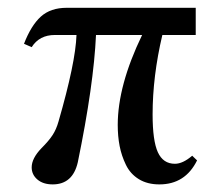

<svg xmlns="http://www.w3.org/2000/svg" viewBox="-20 -469 576 500"><path d="M117.2 11.2Q92.3 11.2 77.4 -1.5Q62.5 -14.2 62.5 -33.2Q62.5 -56.6 87.9 -83Q107.4 -102.5 116.9 -117.2Q126.5 -131.8 132.3 -152.3Q176.8 -306.2 179.2 -377.9H123Q82.5 -377.9 62.5 -346.2L42.5 -355Q61 -402.8 86.4 -425.8Q111.8 -448.7 153.8 -448.7H489.7V-377.9H402.8Q377.4 -270.5 377.4 -170.9Q377.4 -102.5 391.1 -72.5Q404.8 -42.5 435.5 -42.5Q456.1 -42.5 480.5 -63.5L493.2 -51.3Q462.4 11.2 395 11.2Q363.8 11.2 341.6 -2.4Q319.3 -16.1 307.9 -39.8Q296.4 -63.5 291.5 -88.9Q286.6 -114.3 286.6 -143.6Q286.6 -246.6 350.1 -377.9H230Q224.1 -248 182.6 -46.4Q169.4 11.2 117.2 11.2Z"/></svg>

Font: Elstob 8pt
Style: Regular
Weight: 400
Designer: Peter S. Baker
Version: Version 1.015